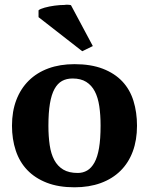

<svg xmlns="http://www.w3.org/2000/svg" viewBox="-20 -785 634 817"><path d="M186 -250Q186 -205 191.5 -167.5Q197 -130 211 -104Q225 -78 249 -63.5Q273 -49 311 -49Q333 -49 351 -59.5Q369 -70 382 -93.5Q395 -117 401.5 -155.5Q408 -194 408 -250Q408 -296 402.5 -333Q397 -370 383.5 -396Q370 -422 347 -436.5Q324 -451 289 -451Q263 -451 244 -440.5Q225 -430 212 -406.5Q199 -383 192.5 -344.5Q186 -306 186 -250ZM31 -250Q31 -311 49.5 -359.5Q68 -408 102.5 -442Q137 -476 186 -494Q235 -512 297 -512Q367 -512 417.5 -492.5Q468 -473 500.5 -438.5Q533 -404 548 -355.5Q563 -307 563 -250Q563 -189 545 -140.5Q527 -92 492.5 -58Q458 -24 408.5 -6Q359 12 297 12Q229 12 179 -7.5Q129 -27 96 -61.5Q63 -96 47 -144.5Q31 -193 31 -250ZM375 -589 330 -567 144 -712V-741Q150 -747 170 -752.5Q190 -758 212.5 -761Q235 -764 255 -764Q259 -764 262 -765Q276 -765 282 -763Z"/></svg>

Font: PTSerif
Style: Bold
Weight: 700
Designer: A.Korolkova, O.Umpeleva, V.Yefimov
Foundry: ParaType Ltd
Version: Version 1.000W OFL; ttfautohint (v1.2) -l 8 -r 50 -G 200 -x 